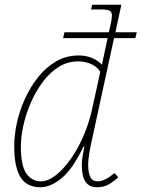

<svg xmlns="http://www.w3.org/2000/svg" viewBox="-20 -780 597 810"><path d="M151 10Q93 10 66.5 -32.5Q40 -75 40 -163Q40 -210 51.5 -262.5Q63 -315 86 -365Q109 -415 142 -456Q175 -497 217.5 -521.5Q260 -546 312 -546Q343 -546 368 -535.5Q393 -525 410 -507Q416 -535 422 -563Q428 -591 434 -619H246L252 -644H439L442 -656Q451 -693 452 -711Q453 -729 443 -734.5Q433 -740 410 -740H364L369 -760H492L467 -644H557L551 -619H461L370 -200Q363 -170 357.5 -138.5Q352 -107 352 -83Q352 -52 361 -33.5Q370 -15 392 -15Q422 -15 463 -50L479 -32Q458 -13 437.5 -1.5Q417 10 388 10Q325 10 325 -83Q325 -101 328.5 -121.5Q332 -142 336 -161H332Q285 -64 238.5 -27Q192 10 151 10ZM152 -15Q182 -15 214.5 -40Q247 -65 277.5 -108Q308 -151 331.5 -205Q355 -259 368 -317L403 -477Q389 -499 364 -510Q339 -521 310 -521Q264 -521 226.5 -497Q189 -473 159.5 -433Q130 -393 109.5 -345.5Q89 -298 78.5 -250Q68 -202 68 -162Q68 -80 91.5 -47.5Q115 -15 152 -15Z"/></svg>

Font: Noto Serif Thin
Style: Italic
Weight: 100
Italic angle: -12°
Designer: Monotype Design Team
Foundry: Monotype Imaging Inc.
Version: Version 2.014; ttfautohint (v1.8.4.7-5d5b)